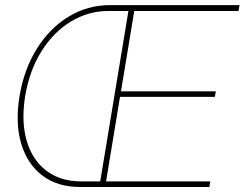

<svg xmlns="http://www.w3.org/2000/svg" viewBox="-20 -748 978 768"><path d="M299.8 0Q210 0 149.4 -45.9Q88.9 -91.8 64.7 -173.8Q40.5 -255.9 58.1 -363.3Q76.2 -471.7 127.7 -553.7Q179.2 -635.7 254.6 -681.6Q330.1 -727.5 419.9 -727.5H938L934.1 -704.1H517.1L463.9 -382.8H843.3L839.4 -360.4H460L404.3 -22.5H821.3L817.4 0ZM380.9 -22.5 493.7 -704.1H416Q334 -704.6 263.9 -662.1Q193.8 -619.6 145.8 -542.7Q97.7 -465.8 80.6 -363.3Q64.5 -262.7 86.4 -186Q108.4 -109.4 164.1 -66.2Q219.7 -22.9 303.2 -22.5Z"/></svg>

Font: Inter Display Thin
Style: Italic
Weight: 100
Italic angle: -9.39999°
Designer: Rasmus Andersson
Foundry: rsms
Version: Version 4.000;git-a52131595